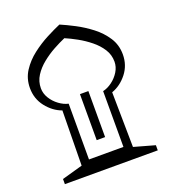

<svg xmlns="http://www.w3.org/2000/svg" viewBox="-146 -920 914 1028"><g transform="rotate(-20 311.0 -406.5)"><path d="M46.4 0V-29.3L164.6 -62.5L168.9 -375.5Q118.7 -393.6 82.5 -439.7Q46.4 -485.8 46.4 -546.9Q46.4 -601.1 74.2 -643.8Q102.1 -686.5 144.3 -719Q186.5 -751.5 231.4 -774.9Q276.4 -798.3 311 -813Q345.7 -798.3 390.6 -774.9Q435.5 -751.5 477.8 -719Q520 -686.5 547.9 -643.8Q575.7 -601.1 575.7 -546.9Q575.7 -485.8 539.6 -439.7Q503.4 -393.6 452.6 -375.5L457 -62.5L575.7 -29.3V0ZM409.2 -80.1V-397.9Q436 -403.8 461.7 -422.9Q487.3 -441.9 503.9 -469Q520.5 -496.1 520.5 -525.9Q520.5 -564.9 499.8 -597.4Q479 -629.9 446.3 -656.2Q413.6 -682.6 377.7 -702.4Q341.8 -722.2 311 -735.4Q280.3 -722.2 244.1 -702.4Q208 -682.6 175.3 -656.2Q142.6 -629.9 121.8 -597.4Q101.1 -564.9 101.1 -525.9Q101.1 -496.1 117.7 -469Q134.3 -441.9 160.2 -422.9Q186 -403.8 212.9 -397.9V-80.1ZM287.1 -425.3H335V-163.1H287.1Z"/></g></svg>

Font: Pinar-DS2-FD Bold
Style: Regular
Weight: 700
Designer: Amin Abedi
Version: Version 3.000